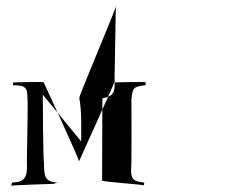

<svg xmlns="http://www.w3.org/2000/svg" viewBox="-20 -589 752 615"><path d="M16 6C20 4 145 0 150 0C155 0 164 -6 166 -4C128 -6 120 -18 121 -68C118 -72 117 -281 117 -286L240 -136C240 -180 242 -233 234 -275C230 -276 354 -566 351 -569L347 -340C349 -296 347 -281 308 -274L307 -11C307 -6 444 2 441 5L442 -4C409 -8 399 -13 400 -48C402 -51 401 -270 401 -270C404 -308 408 -312 446 -316C448 -318 446 -325 446 -325C448 -328 346 -325 346 -325C349 -328 233 -72 233 -72C236 -75 120 -325 120 -325C123 -328 21 -325 21 -325C24 -328 21 -316 21 -316C65 -316 68 -307 68 -270C70 -273 66 -68 66 -68C69 -18 58 -6 17 -4C20 -6 16 6 16 6Z"/></svg>

Font: Zinc
Style: Regular
Weight: 400
Version: Version 1